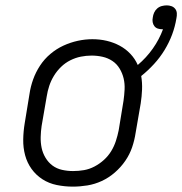

<svg xmlns="http://www.w3.org/2000/svg" viewBox="-20 -687 679 715"><path d="M251 8Q221 8 191.5 2Q162 -4 138 -19.5Q114 -35 97.5 -58Q81 -81 73.5 -109Q66 -137 66.5 -167.5Q67 -198 72 -228L90 -338Q94 -365 103.5 -391.5Q113 -418 129 -442.5Q145 -467 167.5 -486Q190 -505 216 -517Q242 -529 269.5 -535Q297 -541 324 -541Q352 -541 377.5 -535Q403 -529 425.5 -517Q448 -505 465.5 -486.5Q483 -468 493 -445Q525 -472 549 -506Q573 -540 587 -578Q587 -578 586 -578Q585 -578 585 -578Q576 -578 568 -580.5Q560 -583 555 -589.5Q550 -596 548.5 -604.5Q547 -613 549 -622Q550 -631 554 -640Q558 -649 565.5 -655.5Q573 -662 582.5 -664.5Q592 -667 601 -667Q610 -667 618.5 -664Q627 -661 632.5 -654Q638 -647 638.5 -637.5Q639 -628 637 -619Q632 -588 621 -558.5Q610 -529 593 -501Q576 -473 553.5 -448.5Q531 -424 506 -404Q506 -404 506 -404Q506 -404 506 -403Q510 -379 509 -353.5Q508 -328 504 -302L485 -192Q481 -165 472 -138.5Q463 -112 446.5 -88Q430 -64 407.5 -44.5Q385 -25 359 -13Q333 -1 305.5 3.5Q278 8 251 8ZM252 -50Q273 -50 293 -53.5Q313 -57 332 -67Q351 -77 367 -91.5Q383 -106 394 -124Q405 -142 411.5 -162Q418 -182 422 -202L440 -312Q443 -333 444 -354Q445 -375 440.5 -394.5Q436 -414 425.5 -431.5Q415 -449 398.5 -460Q382 -471 362 -475.5Q342 -480 321 -480Q301 -480 281 -476Q261 -472 242 -462.5Q223 -453 207.5 -438Q192 -423 181 -405Q170 -387 163.5 -367.5Q157 -348 154 -328L135 -218Q132 -198 131.5 -177Q131 -156 135 -136.5Q139 -117 149.5 -99.5Q160 -82 175.5 -70.5Q191 -59 211 -54.5Q231 -50 252 -50Z"/></svg>

Font: Iosevka Curly Slab LtExObl
Style: Regular
Weight: 300
Width: 7
Italic angle: -9°
Monospace: yes
Designer: Belleve Invis
Foundry: Belleve Invis
Version: Version 11.1.0; ttfautohint (v1.8.3)